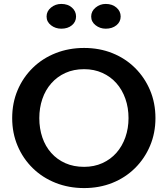

<svg xmlns="http://www.w3.org/2000/svg" viewBox="-20 -944 854 977"><path d="M408 13Q330 13 263 -13.5Q196 -40 146.5 -88.5Q97 -137 69.5 -202Q42 -267 42 -343Q42 -420 69.5 -485Q97 -550 146.5 -598.5Q196 -647 263 -673.5Q330 -700 408 -700Q486 -700 552 -673.5Q618 -647 667 -598.5Q716 -550 743.5 -485Q771 -420 771 -343Q771 -267 743.5 -202Q716 -137 667 -88.5Q618 -40 552 -13.5Q486 13 408 13ZM408 -95Q459 -95 501 -114Q543 -133 572.5 -166.5Q602 -200 618 -245.5Q634 -291 634 -343Q634 -396 618 -441.5Q602 -487 572.5 -520.5Q543 -554 501 -573Q459 -592 408 -592Q355 -592 313 -573Q271 -554 241 -520Q211 -486 195.5 -440.5Q180 -395 180 -343Q180 -290 195.5 -244.5Q211 -199 241 -165.5Q271 -132 313 -113.5Q355 -95 408 -95ZM518 -798Q489 -798 466.5 -815.5Q444 -833 444 -860Q444 -887 466.5 -905.5Q489 -924 518 -924Q551 -924 572.5 -905.5Q594 -887 594 -860Q594 -833 572.5 -815.5Q551 -798 518 -798ZM292 -798Q262 -798 239.5 -815.5Q217 -833 217 -860Q217 -887 239.5 -905.5Q262 -924 292 -924Q325 -924 346 -905.5Q367 -887 367 -860Q367 -833 346 -815.5Q325 -798 292 -798Z"/></svg>

Font: BioRhyme ExtraBold
Style: Bold
Weight: 700
Version: Version 1.600;gftools[0.9.33]